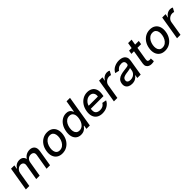

<svg xmlns="http://www.w3.org/2000/svg" viewBox="453 -2439 4163 4163"><g transform="rotate(-45 2534.0 -357.5)"><path d="M26.3 0 117.2 -545.5H219.1L204.2 -456.7H210.9Q235.8 -501.8 278.8 -527.2Q321.7 -552.6 375.7 -552.6Q429.7 -552.6 462.9 -527Q496.1 -501.4 506.4 -456.7H512.1Q538.4 -500.7 585.6 -526.6Q632.8 -552.6 691.8 -552.6Q765.3 -552.6 804.9 -505.9Q844.5 -459.2 828.8 -365.8L767.8 0H661.2L720.9 -355.8Q729.8 -411.6 704 -436.3Q678.3 -460.9 636 -460.9Q584.2 -460.9 550.2 -429.2Q516.3 -397.4 508.2 -347.7L449.6 0H344.1L404.8 -362.6Q411.9 -407 388.7 -433.9Q365.4 -460.9 321 -460.9Q290.8 -460.9 262.6 -445Q234.4 -429 214.5 -400.9Q194.6 -372.9 188.6 -336.3L132.5 0Z M1142.4 11Q1064.3 11 1012.4 -24.9Q960.6 -60.7 939.1 -125Q917.6 -189.3 931.5 -274.9Q945 -358.7 986.2 -421.2Q1027.3 -483.7 1089.3 -518.1Q1151.3 -552.6 1226.9 -552.6Q1305 -552.6 1356.9 -516.7Q1408.7 -480.8 1430.2 -416.4Q1451.7 -351.9 1437.9 -265.6Q1424.4 -182.5 1383 -120.2Q1341.6 -57.9 1279.8 -23.4Q1218 11 1142.4 11ZM1148.4 -78.1Q1199.6 -78.1 1237.7 -105.1Q1275.9 -132.1 1300.2 -176.8Q1324.6 -221.6 1333.1 -274.9Q1341.3 -326.3 1332.9 -369.1Q1324.6 -411.9 1297.2 -437.9Q1269.9 -463.8 1220.9 -463.8Q1169.7 -463.8 1131.4 -436.6Q1093 -409.4 1069.1 -364.5Q1045.1 -319.6 1036.2 -266Q1028.1 -214.8 1036.4 -172.2Q1044.7 -129.6 1072.1 -103.9Q1099.4 -78.1 1148.4 -78.1Z M1987.6 0 2107.6 -727.3H2001.5L1956.4 -457H1950Q1943.6 -474.1 1929.8 -496.4Q1916.1 -518.8 1887.8 -535.7Q1859.5 -552.6 1809 -552.6Q1743 -552.6 1685.9 -519.2Q1628.9 -485.8 1588.7 -422.9Q1548.6 -360.1 1533.8 -271.7Q1519.2 -183.6 1538.2 -120.2Q1557.2 -56.8 1603.2 -23.1Q1649.2 10.7 1715.2 10.7Q1764.9 10.7 1798.9 -6Q1832.8 -22.7 1854.4 -45.1Q1876 -67.5 1888.9 -84.9H1897.8L1883.9 0ZM1928.4 -272.7Q1913.8 -186.8 1868 -133.3Q1822.3 -79.9 1753.7 -79.9Q1706.1 -79.9 1678.3 -105.3Q1650.5 -130.7 1641.5 -174.4Q1632.6 -218 1641.4 -272.7Q1650.9 -327.1 1674 -369.9Q1697 -412.6 1733.1 -437.5Q1769.2 -462.4 1817.2 -462.4Q1886.8 -462.4 1914.8 -410.3Q1942.9 -358.3 1928.4 -272.7Z M2371.1 11Q2290.8 11 2238.3 -23.8Q2185.7 -58.6 2165 -121.6Q2144.2 -184.7 2158.4 -269.2Q2172.2 -353 2214.1 -416.9Q2256 -480.8 2318.7 -516.7Q2381.4 -552.6 2457.4 -552.6Q2519.5 -552.6 2570.1 -525Q2620.7 -497.5 2645.4 -437.3Q2670.1 -377.1 2653.4 -278.4L2647.4 -240.8H2258.9Q2245 -152 2279.8 -114.3Q2314.6 -76.7 2386.7 -76.7Q2433.2 -76.7 2468.9 -96.2Q2504.6 -115.8 2525.6 -154.5L2622.9 -136.4Q2593.8 -70 2527.2 -29.5Q2460.6 11 2371.1 11ZM2272.4 -320.3H2555.4Q2566.1 -382.8 2535.9 -423.8Q2505.7 -464.8 2443.5 -464.8Q2402 -464.8 2365.9 -443.5Q2329.9 -422.2 2305 -389Q2280.2 -355.8 2272.4 -320.3Z M2726.2 0 2817.1 -545.5H2919.7L2905.2 -458.8H2910.9Q2932.9 -502.8 2974.6 -528.2Q3016.3 -553.6 3065.3 -553.6Q3108.7 -553.6 3132.5 -533.7L3084.2 -446Q3066.8 -455.6 3036.2 -455.6Q2981.2 -455.6 2938.7 -421Q2896.3 -386.4 2887.1 -333.1L2832.4 0Z M3277 12.1Q3225.1 12.1 3186.4 -7.3Q3147.7 -26.6 3129.4 -63.7Q3111.2 -100.9 3119.7 -154.1Q3130.3 -215.9 3166.5 -248.9Q3202.8 -282 3253.2 -296.5Q3303.6 -311.1 3356.2 -317.1Q3405.9 -323.2 3436.8 -327.1Q3467.7 -331 3483.5 -339.3Q3499.3 -347.7 3502.5 -366.5V-369Q3509.9 -415.1 3489.2 -440.9Q3468.4 -466.6 3417.3 -466.6Q3364 -466.6 3327.9 -443.2Q3291.9 -419.7 3274.9 -390.6L3179.7 -413.4Q3218 -487.9 3286.2 -520.2Q3354.4 -552.6 3428.3 -552.6Q3460.9 -552.6 3496.1 -544.9Q3531.2 -537.3 3560.2 -516.9Q3589.1 -496.4 3603.3 -459.2Q3617.5 -421.9 3607.6 -362.2L3547.6 0H3443.9L3456.7 -74.6H3452.4Q3432.2 -44 3388.5 -16Q3344.8 12.1 3277 12.1ZM3313.2 -73.2Q3357.6 -73.2 3391.9 -90.6Q3426.1 -108 3447.4 -136.2Q3468.8 -164.4 3474.1 -196.7L3485.8 -267Q3476.9 -259.6 3451 -253.9Q3425.1 -248.2 3396.3 -244.3Q3367.5 -240.4 3350.1 -237.9Q3303.3 -231.9 3266.9 -213.6Q3230.5 -195.3 3223.7 -152.7Q3217.3 -113.3 3242.7 -93.2Q3268.1 -73.2 3313.2 -73.2Z M4034.4 -545.5 4020.6 -460.2H3908L3858.3 -160.5Q3850.9 -114.3 3868.6 -101Q3886.4 -87.7 3912.3 -87.7Q3925.1 -87.7 3934.5 -89.5Q3943.9 -91.3 3949.6 -92.3L3955.3 -4.6Q3944.6 -1.1 3926.7 2.7Q3908.7 6.4 3883.5 6.7Q3841.3 7.5 3807.7 -8.3Q3774.1 -24.1 3757.5 -56.6Q3740.8 -89.1 3748.9 -138.5L3802.2 -460.2H3722.7L3736.5 -545.5H3816.1L3837.7 -676.1H3943.9L3922.2 -545.5Z M4292.6 11Q4214.5 11 4162.6 -24.9Q4110.8 -60.7 4089.3 -125Q4067.8 -189.3 4081.7 -274.9Q4095.2 -358.7 4136.4 -421.2Q4177.6 -483.7 4239.5 -518.1Q4301.5 -552.6 4377.1 -552.6Q4455.3 -552.6 4507.1 -516.7Q4558.9 -480.8 4580.4 -416.4Q4601.9 -351.9 4588.1 -265.6Q4574.6 -182.5 4533.2 -120.2Q4491.8 -57.9 4430 -23.4Q4368.3 11 4292.6 11ZM4298.7 -78.1Q4349.8 -78.1 4388 -105.1Q4426.1 -132.1 4450.5 -176.8Q4474.8 -221.6 4483.3 -274.9Q4491.5 -326.3 4483.1 -369.1Q4474.8 -411.9 4447.4 -437.9Q4420.1 -463.8 4371.1 -463.8Q4320 -463.8 4281.6 -436.6Q4243.3 -409.4 4219.3 -364.5Q4195.3 -319.6 4186.4 -266Q4178.3 -214.8 4186.6 -172.2Q4195 -129.6 4222.3 -103.9Q4249.6 -78.1 4298.7 -78.1Z M4661.9 0 4752.8 -545.5H4855.5L4840.9 -458.8H4846.6Q4868.6 -502.8 4910.3 -528.2Q4952.1 -553.6 5001.1 -553.6Q5044.4 -553.6 5068.2 -533.7L5019.9 -446Q5002.5 -455.6 4971.9 -455.6Q4916.9 -455.6 4874.5 -421Q4832 -386.4 4822.8 -333.1L4768.1 0Z"/></g></svg>

Font: Inter UI Medium
Style: Italic
Weight: 500
Italic angle: 9.39999°
Designer: Rasmus Andersson
Foundry: rsms
Version: 3.2;8d6f07862